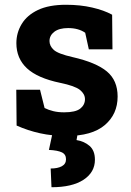

<svg xmlns="http://www.w3.org/2000/svg" viewBox="-20 -557 545 801"><path d="M257.3 10.3Q198.2 10.3 147.2 -1Q96.2 -12.2 49.3 -33.2L47.9 -182.6H147L166 -106.4Q182.6 -98.1 202.4 -93.3Q222.2 -88.4 247.6 -88.4Q295.4 -88.4 314.9 -104Q334.5 -119.6 334.5 -143.1Q334.5 -165 313.5 -181.9Q292.5 -198.7 231 -211.4Q136.7 -231 92.5 -272Q48.3 -313 48.3 -377Q48.3 -420.4 70.6 -457Q92.8 -493.7 138.4 -515.4Q184.1 -537.1 255.4 -537.1Q314.9 -537.1 364.5 -525.6Q414.1 -514.2 447.8 -495.6L449.2 -351.1H350.6L335.4 -420.4Q307.1 -439.9 264.2 -439.9Q227.1 -439.9 206.8 -424.6Q186.5 -409.2 186.5 -385.7Q186.5 -365.2 204.3 -348.9Q222.2 -332.5 282.7 -318.8Q380.9 -296.4 425.8 -259Q470.7 -221.7 470.7 -154.3Q470.7 -80.6 417.2 -35.2Q363.8 10.3 257.3 10.3ZM194.8 224.1 191.4 146Q220.7 146 238 136.5Q255.4 127 255.4 107.4Q255.4 86.9 238 78.6Q220.7 70.3 184.1 68.4L200.7 -8.8H305.7L299.3 27.3Q332 32.7 354 52Q376 71.3 376 109.4Q376 161.6 328.6 192.9Q281.2 224.1 194.8 224.1Z"/></svg>

Font: Roboto Slab
Style: Bold
Weight: 700
Designer: Google
Version: Version 2.000; ttfautohint (v1.8.1.43-b0c9)